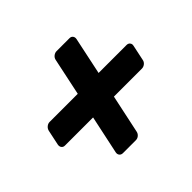

<svg xmlns="http://www.w3.org/2000/svg" viewBox="-129 -730 861 861"><g transform="rotate(-45 301.5 -300.0)"><path d="M205.5 -33Q194.9 -33 188.9 -40.2Q183 -47.5 185 -58.1L223.9 -240.9H45.6Q35 -240.9 29.6 -248.1Q24.1 -255.4 25.8 -266L41.3 -339.4Q43.9 -350 52.6 -357.2Q61.4 -364.5 72 -364.5H250.3L287.8 -541.9Q289.8 -552.5 298.8 -559.8Q307.9 -567 318.5 -567H400.4Q411 -567 416.4 -559.8Q421.9 -552.5 419.9 -541.9L382.4 -364.5H559.8Q570.4 -364.5 576.1 -357.2Q581.9 -350 579.3 -339.4L563.8 -266Q562.1 -255.4 553.1 -248.1Q544 -240.9 533.4 -240.9H356L317.1 -58.1Q315.1 -47.5 306.6 -40.2Q298 -33 287.4 -33Z"/></g></svg>

Font: Rubik Light
Style: Italic
Weight: 300
Italic angle: -12°
Designer: Hubert and Fischer
Foundry: Hubert and Fischer
Version: Version 2.300;gftools[0.9.30]